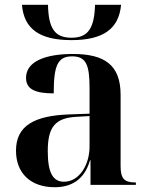

<svg xmlns="http://www.w3.org/2000/svg" viewBox="-20 -774 625 804"><path d="M279 -606C412 -606 478 -653 487 -754H378C375 -654 348 -616 279 -616C210 -616 183 -654 181 -754H72C80 -653 146 -606 279 -606ZM209 10C276 10 333 -19 357 -103H359V0H549V-10H546C501 -10 485 -26 485 -78V-377C485 -502 418 -548 285 -548C177 -548 89 -520 89 -448C89 -400 128 -383 205 -383C205 -497 220 -538 282 -538C341 -538 355 -502 355 -405V-298L272 -295C121 -290 47 -246 47 -143C47 -49 108 10 209 10ZM248 -13C202 -13 180 -50 180 -141C180 -241 210 -281 303 -285L355 -288V-160C355 -84 312 -13 248 -13Z"/></svg>

Font: Noto Serif Display SemiBold
Style: Regular
Weight: 600
Designer: Monotype Design Team
Foundry: Monotype Imaging Inc.
Version: Version 2.009